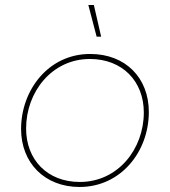

<svg xmlns="http://www.w3.org/2000/svg" viewBox="-20 -740 677 765"><path d="M297 5C461 5 573 -135 573 -294C573 -429 481 -525 339 -525C173 -525 64 -381 64 -226C64 -91 158 5 297 5ZM298 -15C168 -15 84 -104 84 -228C84 -374 187 -505 338 -505C468 -505 553 -416 553 -292C553 -146 450 -15 298 -15ZM365 -594H383L354 -720H332Z"/></svg>

Font: Fixel Display Thin
Style: Italic
Weight: 100
Italic angle: -10°
Designer: AlfaBravo + MacPaw
Foundry: Kyrylo Tkachov, Marchela Mozhyna, Serhii Makarenko, Maria Weinstein, Zakhar Kryvoshyya
Version: Version 1.210;Glyphs 3.2 (3217)